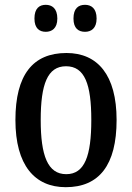

<svg xmlns="http://www.w3.org/2000/svg" viewBox="-20 -767 548 797"><path d="M333 -635C358 -635 381 -649 381 -690C381 -733 358 -747 333 -747C306 -747 285 -733 285 -690C285 -649 306 -635 333 -635ZM170 -635C195 -635 218 -649 218 -690C218 -733 195 -747 170 -747C144 -747 123 -733 123 -690C123 -649 144 -635 170 -635ZM253 10C391 10 464 -81 464 -269C464 -456 385 -547 256 -547C116 -547 44 -456 44 -269C44 -81 124 10 253 10ZM255 -44C178 -44 149 -121 149 -269C149 -417 177 -492 254 -492C332 -492 359 -417 359 -269C359 -121 332 -44 255 -44Z"/></svg>

Font: Noto Serif Bengali Condensed Medium
Style: Regular
Weight: 500
Width: 3
Designer: Juan Bruce, Universal Thirst, Indian Type Foundry and the Monotype Design Team.
Foundry: Monotype Imaging Inc.
Version: Version 2.003